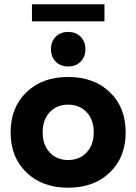

<svg xmlns="http://www.w3.org/2000/svg" viewBox="-20 -871 640 901"><path d="M104 -438.2Q178.2 -509.8 299.8 -509.8Q421.4 -509.8 495.6 -438.2Q569.8 -366.7 569.8 -250Q569.8 -133.3 495.6 -61.8Q421.4 9.8 299.8 9.8Q178.2 9.8 104 -61.8Q29.8 -133.3 29.8 -250Q29.8 -366.7 104 -438.2ZM213.1 -155.8Q246.1 -120.1 299.8 -120.1Q353.5 -120.1 386.7 -155.8Q419.9 -191.4 419.9 -250Q419.9 -308.6 386.7 -344.2Q353.5 -379.9 299.8 -379.9Q246.1 -379.9 213.1 -344.2Q180.2 -308.6 180.2 -250Q180.2 -191.4 213.1 -155.8ZM299.8 -721.2Q335.9 -721.2 358.4 -698.5Q380.9 -675.8 380.9 -640.1Q380.9 -604.5 358.4 -581.8Q335.9 -559.1 299.8 -559.1Q264.2 -559.1 241.7 -581.5Q219.2 -604 219.2 -640.1Q219.2 -676.3 241.7 -698.7Q264.2 -721.2 299.8 -721.2ZM129.9 -771V-851.1H470.2V-771Z"/></svg>

Font: Gully
Style: Bold
Weight: 700
Designer: jaikishan Patel
Foundry: MagicType
Version: Version 1.000;Glyphs 3.2 (3242)